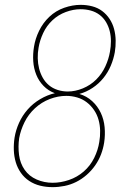

<svg xmlns="http://www.w3.org/2000/svg" viewBox="-20 -763 540 791"><path d="M197 8Q170 8 145.5 2Q121 -4 100.5 -17.5Q80 -31 66 -51Q52 -71 45 -94.5Q38 -118 37 -144Q36 -170 40 -196Q45 -227 58.5 -257Q72 -287 94 -312Q116 -337 145.5 -354.5Q175 -372 206 -379Q179 -389 159.5 -409Q140 -429 129.5 -455Q119 -481 117 -510.5Q115 -540 120 -570Q125 -603 141 -636Q157 -669 183.5 -694Q210 -719 244.5 -731Q279 -743 312 -743Q337 -743 360 -737Q383 -731 401 -717.5Q419 -704 431.5 -685Q444 -666 450 -643.5Q456 -621 456.5 -596.5Q457 -572 453 -548Q448 -520 436.5 -492.5Q425 -465 406 -441.5Q387 -418 361.5 -401Q336 -384 307 -376Q337 -367 359.5 -346.5Q382 -326 395 -298.5Q408 -271 411 -239Q414 -207 409 -175Q409 -175 409 -175Q409 -175 409 -175Q405 -150 396 -126.5Q387 -103 372 -81.5Q357 -60 337 -42.5Q317 -25 294 -13.5Q271 -2 246 3Q221 8 197 8ZM259 -386Q290 -386 321.5 -399Q353 -412 376.5 -435.5Q400 -459 414 -489.5Q428 -520 433 -550Q437 -572 437 -593.5Q437 -615 432 -635Q427 -655 416.5 -672.5Q406 -690 390 -702Q374 -714 354 -719.5Q334 -725 312 -725Q282 -725 251 -713.5Q220 -702 196 -679.5Q172 -657 158 -627Q144 -597 139 -567Q139 -567 139 -567Q139 -567 139 -567Q135 -545 135.5 -523Q136 -501 141 -481Q146 -461 156 -443Q166 -425 181.5 -412Q197 -399 217.5 -392.5Q238 -386 259 -386ZM197 -10Q230 -10 264 -21.5Q298 -33 325 -56.5Q352 -80 368 -112.5Q384 -145 389 -178Q393 -201 392.5 -224.5Q392 -248 386 -269.5Q380 -291 367.5 -309.5Q355 -328 337.5 -341.5Q320 -355 298 -361.5Q276 -368 253 -368Q219 -368 185 -355Q151 -342 124 -317Q97 -292 81 -259.5Q65 -227 59 -194Q54 -159 58.5 -124.5Q63 -90 81.5 -63.5Q100 -37 131 -23.5Q162 -10 197 -10Z"/></svg>

Font: Iosevka SS04 Thin Oblique
Style: Regular
Weight: 100
Italic angle: -9°
Monospace: yes
Designer: Belleve Invis
Foundry: Belleve Invis
Version: Version 19.0.0; ttfautohint (v1.8.4)